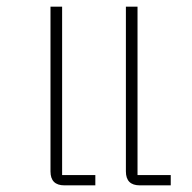

<svg xmlns="http://www.w3.org/2000/svg" viewBox="-20 -558 579 578"><path d="M174 0Q132 0 132 -42V-538H167V-31H267V0ZM401 0Q359 0 359 -42V-538H394V-31H494V0Z"/></svg>

Font: IBM Plex Sans Thai ExtLt
Style: Regular
Weight: 200
Designer: Mike Abbink, Paul van der Laan, Pieter van Rosmalen, Ben Mitchell, Mark Frömberg
Foundry: Bold Monday
Version: Version 1.2